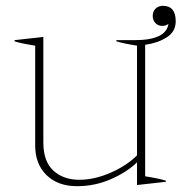

<svg xmlns="http://www.w3.org/2000/svg" viewBox="-20 -630 624 660"><path d="M101 -129V-473Q51 -481 30 -488V-492L129 -503V-140Q129 -75 163.5 -43.5Q198 -12 253 -12Q304 -12 359.5 -36Q415 -60 451 -96V-473Q401 -481 380 -488V-492H443Q551 -492 559 -548Q551 -541 537 -541Q524 -541 514.5 -550.5Q505 -560 505 -575Q505 -591 515 -600.5Q525 -610 540 -610Q584 -610 584 -557Q584 -521 553 -501.5Q522 -482 479 -476V-24Q529 -16 550 -9V-5L451 6V-72Q416 -38 361 -14Q306 10 245 10Q179 10 140 -28Q101 -66 101 -129Z"/></svg>

Font: Trirong Thin
Style: Regular
Weight: 250
Designer: Katatrad Team
Foundry: CadsonDemak
Version: Version 1.001